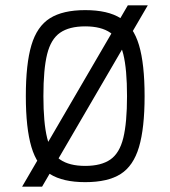

<svg xmlns="http://www.w3.org/2000/svg" viewBox="-20 -670 640 721"><path d="M63 31 460 -650H535L138 31ZM300 14Q216 14 167.5 -16.5Q119 -47 98 -118Q77 -189 77 -309Q77 -430 98 -500.5Q119 -571 167.5 -601.5Q216 -632 300 -632Q385 -632 433 -601.5Q481 -571 502 -500.5Q523 -430 523 -309Q523 -189 502 -118Q481 -47 433 -16.5Q385 14 300 14ZM300 -47Q360 -47 394.5 -71Q429 -95 443 -152Q457 -209 457 -309Q457 -410 443 -466.5Q429 -523 394.5 -547Q360 -571 300 -571Q240 -571 205.5 -547Q171 -523 157 -466.5Q143 -410 143 -309Q143 -209 157 -152Q171 -95 205.5 -71Q240 -47 300 -47Z"/></svg>

Font: Victor Mono Light
Style: Regular
Weight: 300
Monospace: yes
Designer: Rune Bjørnerås
Version: Version 1.561;gftools[0.9.30]